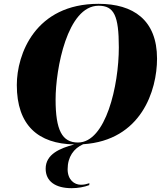

<svg xmlns="http://www.w3.org/2000/svg" viewBox="-20 -745 869 1005"><path d="M355 240C388 240 421 234 447 224L448 214C432 219 421 222 403 222C369 222 334 196 334 141C334 76 366 32 415 10C720 -10 802 -272 802 -438C802 -641 677 -725 496 -725C164 -725 68 -461 68 -300C68 -89 180 8 369 11C294 31 219 62 219 138C219 204 270 240 355 240ZM388 1C305 1 271 -64 271 -224C271 -384 332 -715 496 -715C577 -715 602 -663 602 -497C602 -297 534 1 388 1Z"/></svg>

Font: Noto Serif Display Black
Style: Italic
Weight: 900
Italic angle: -12°
Designer: Monotype Design Team
Foundry: Monotype Imaging Inc.
Version: Version 2.009